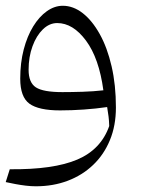

<svg xmlns="http://www.w3.org/2000/svg" viewBox="-20 -381 497 672"><path d="M341.8 -64.9Q307.1 -61 269 -59.8Q231 -58.6 198.2 -58.6Q131.3 -58.6 105.7 -75.2Q80.1 -91.8 80.1 -136.7Q80.1 -182.1 93.8 -219.2Q107.4 -256.3 130.1 -278.3Q152.8 -300.3 180.2 -300.3Q235.4 -300.3 281 -238.8Q326.7 -177.2 341.8 -64.9ZM105.5 271Q166 271 217 251.7Q268.1 232.4 305.9 196.3Q343.8 160.2 364.7 109.4Q385.7 58.6 385.7 -4.9Q385.7 -83.5 370.6 -148.9Q355.5 -214.4 329.1 -261.7Q302.7 -309.1 269.5 -335Q236.3 -360.8 199.7 -360.8Q170.9 -360.8 144 -341.8Q117.2 -322.8 96.2 -288.6Q75.2 -254.4 63 -207.8Q50.8 -161.1 50.8 -105.5Q50.8 -41.5 83 -18.1Q115.2 5.4 190.4 5.4Q231 5.4 273.2 2.4Q315.4 -0.5 355 -6.3Q357.9 11.7 359.9 26.6Q361.8 41.5 362.3 60.1Q333.5 142.1 250.5 177.5Q167.5 212.9 14.2 211.4L0 256.3Q16.1 259.8 33.9 263.2Q51.8 266.6 70.3 268.8Q88.9 271 105.5 271Z"/></svg>

Font: Pinar-VF-FD
Style: Regular
Weight: 300
Designer: Amin Abedi
Version: Version 3.0